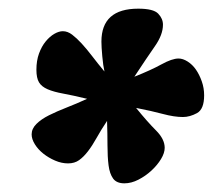

<svg xmlns="http://www.w3.org/2000/svg" viewBox="-20 -770 504 443"><path d="M294 -521Q320 -489 340 -469Q360 -449 360 -429Q360 -417 351.5 -403Q343 -389 329.5 -376.5Q316 -364 299.5 -355.5Q283 -347 267 -347Q249 -347 241 -358Q233 -369 230.5 -388.5Q228 -408 228 -434.5Q228 -461 227 -491Q213 -470 203 -452Q193 -434 183 -421Q173 -408 162.5 -400.5Q152 -393 137 -393Q122 -393 107 -399.5Q92 -406 80 -415.5Q68 -425 60.5 -437Q53 -449 53 -460Q53 -473 64 -484Q75 -495 93 -504Q111 -513 134 -522Q157 -531 181 -542Q148 -550 126 -554Q104 -558 90 -564Q76 -570 70 -580Q64 -590 64 -609Q64 -630 70 -646.5Q76 -663 85.5 -674.5Q95 -686 105.5 -692Q116 -698 125 -698Q136 -698 146.5 -690Q157 -682 168.5 -669.5Q180 -657 193 -640Q206 -623 221 -605Q218 -618 216 -640Q214 -662 214 -674Q214 -750 299 -750Q334 -750 345 -738.5Q356 -727 356 -713Q356 -690 337.5 -663.5Q319 -637 290 -593Q328 -608 352.5 -621.5Q377 -635 392 -635Q402 -635 413 -628Q424 -621 432 -609.5Q440 -598 445.5 -582.5Q451 -567 451 -550Q451 -518 434.5 -509Q418 -500 402 -500Q382 -500 356 -507Q330 -514 294 -521Z"/></svg>

Font: Poetsen One
Style: Regular
Weight: 400
Designer: Pablo Impallari, Rodrigo Fuenzalida
Foundry: Pablo Impallari, Rodrigo Fuenzalida
Version: Version 1.001; ttfautohint (v0.93) -l 8 -r 50 -G 200 -x 14 -